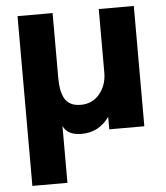

<svg xmlns="http://www.w3.org/2000/svg" viewBox="-53 -578 730 844"><g transform="rotate(-5 312.0 -156.5)"><path d="M414.1 0V-55.2Q368.2 9.3 292 9.3Q229 9.3 210.4 -32.7V218.3H55.7V-530.8H210.4V-244.6Q210.4 -216.8 213.9 -196.3Q217.3 -175.8 226.3 -157Q235.4 -138.2 253.7 -128.2Q272 -118.2 299.3 -118.2Q351.1 -118.2 382.6 -157Q414.1 -195.8 414.1 -250V-530.8H568.8V0Z"/></g></svg>

Font: Epilogue
Style: Bold
Weight: 700
Designer: Tyler Finck
Foundry: Etcetera Type Co
Version: Version 2.112